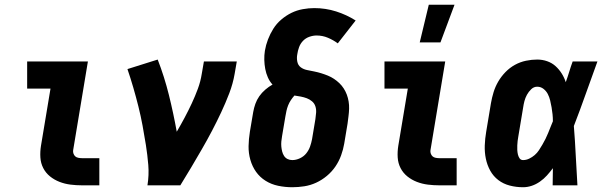

<svg xmlns="http://www.w3.org/2000/svg" viewBox="-20 -778 2540 806"><path d="M324 0Q300 0 276 -3Q252 -6 230 -14.5Q208 -23 190 -37.5Q172 -52 161.5 -72.5Q151 -93 149.5 -117Q148 -141 152 -166L192 -406H94V-520H349L287 -147Q286 -140 288.5 -133Q291 -126 296 -121.5Q301 -117 309 -115.5Q317 -114 324 -114H397V0Z M599 0Q606 -43 602.5 -85.5Q599 -128 592.5 -169Q586 -210 578.5 -250.5Q571 -291 561 -331Q551 -371 539.5 -410.5Q528 -450 515 -488L642 -528Q670 -456 689 -379.5Q708 -303 722 -225Q739 -254 755 -284Q771 -314 785 -344Q799 -374 810.5 -405Q822 -436 827 -468L836 -520H974L965 -468Q958 -427 942.5 -386.5Q927 -346 908.5 -306.5Q890 -267 869.5 -228Q849 -189 827 -151Q805 -113 782.5 -75Q760 -37 737 0Z M1207 8Q1177 8 1148 2Q1119 -4 1095 -19Q1071 -34 1055 -56.5Q1039 -79 1031 -107Q1023 -135 1023.5 -164.5Q1024 -194 1029 -225L1043 -308Q1046 -325 1052 -342Q1058 -359 1068.5 -374Q1079 -389 1093.5 -401.5Q1108 -414 1124 -423Q1112 -436 1104.5 -453Q1097 -470 1093.5 -488.5Q1090 -507 1089.5 -526.5Q1089 -546 1092 -565Q1096 -589 1105 -612.5Q1114 -636 1127.5 -657.5Q1141 -679 1161 -696Q1181 -713 1203.5 -724Q1226 -735 1251 -739.5Q1276 -744 1299 -744Q1347 -744 1391 -730Q1435 -716 1473 -692L1398 -596Q1379 -610 1356.5 -619.5Q1334 -629 1309 -629Q1294 -629 1278.5 -623.5Q1263 -618 1252 -606.5Q1241 -595 1235.5 -580Q1230 -565 1228 -550Q1225 -535 1228 -519.5Q1231 -504 1242.5 -495.5Q1254 -487 1269 -484Q1284 -481 1299 -478Q1314 -475 1328.5 -470.5Q1343 -466 1356.5 -460.5Q1370 -455 1382 -447Q1394 -439 1404.5 -429Q1415 -419 1423 -406.5Q1431 -394 1436 -380.5Q1441 -367 1443.5 -352Q1446 -337 1445.5 -321.5Q1445 -306 1443 -290.5Q1441 -275 1439 -259L1425 -175Q1421 -151 1412 -126Q1403 -101 1388 -79Q1373 -57 1352 -39.5Q1331 -22 1307 -11Q1283 0 1257.5 4Q1232 8 1207 8ZM1207 -106Q1223 -106 1239 -113.5Q1255 -121 1265.5 -134Q1276 -147 1281.5 -162.5Q1287 -178 1290 -194L1304 -278Q1306 -291 1307 -305Q1308 -319 1304 -331.5Q1300 -344 1290 -352.5Q1280 -361 1268 -365.5Q1256 -370 1243 -372.5Q1230 -375 1216 -377Q1208 -368 1201 -357.5Q1194 -347 1189.5 -335.5Q1185 -324 1182.5 -312.5Q1180 -301 1178 -289L1164 -206Q1162 -195 1161 -184Q1160 -173 1161 -162.5Q1162 -152 1164.5 -142Q1167 -132 1172.5 -123.5Q1178 -115 1187 -110.5Q1196 -106 1207 -106Z M1824 0Q1800 0 1776 -3Q1752 -6 1730 -14.5Q1708 -23 1690 -37.5Q1672 -52 1661.5 -72.5Q1651 -93 1649.5 -117Q1648 -141 1652 -166L1692 -406H1594V-520H1849L1787 -147Q1786 -140 1788.5 -133Q1791 -126 1796 -121.5Q1801 -117 1809 -115.5Q1817 -114 1824 -114H1897V0ZM1742 -600 1780 -758H1888L1829 -600Z M2176 8Q2147 8 2120 1Q2093 -6 2072 -22Q2051 -38 2038 -61.5Q2025 -85 2019.5 -112Q2014 -139 2015 -167.5Q2016 -196 2021 -225L2041 -345Q2045 -368 2052 -391Q2059 -414 2071.5 -435.5Q2084 -457 2102 -475.5Q2120 -494 2142 -506Q2164 -518 2188 -523Q2212 -528 2235 -528Q2257 -528 2277 -521Q2297 -514 2312 -500.5Q2327 -487 2338 -469.5Q2349 -452 2355 -433Q2363 -455 2369.5 -476.5Q2376 -498 2384 -520H2488Q2463 -452 2439 -384Q2415 -316 2389 -249Q2394 -187 2397 -124.5Q2400 -62 2404 0H2300Q2300 -18 2300.5 -36Q2301 -54 2301 -72Q2289 -56 2276 -41.5Q2263 -27 2246.5 -15.5Q2230 -4 2212 2Q2194 8 2176 8ZM2176 -106Q2189 -106 2201.5 -112Q2214 -118 2224.5 -127Q2235 -136 2242.5 -147.5Q2250 -159 2257 -171Q2264 -183 2270 -195Q2276 -207 2281 -219.5Q2286 -232 2291 -244.5Q2296 -257 2301 -269Q2301 -284 2299.5 -298.5Q2298 -313 2295.5 -327.5Q2293 -342 2289.5 -356.5Q2286 -371 2279.5 -383.5Q2273 -396 2261.5 -405Q2250 -414 2235 -414Q2221 -414 2210 -403.5Q2199 -393 2192 -380Q2185 -367 2181.5 -353.5Q2178 -340 2176 -326L2156 -206Q2154 -196 2153 -186.5Q2152 -177 2151.5 -167.5Q2151 -158 2151.5 -148.5Q2152 -139 2154 -130Q2156 -121 2161 -113.5Q2166 -106 2176 -106Z"/></svg>

Font: Iosevka Curly Heavy
Style: Italic
Weight: 900
Italic angle: -9°
Monospace: yes
Designer: Belleve Invis
Foundry: Belleve Invis
Version: Version 22.1.2; ttfautohint (v1.8.4)